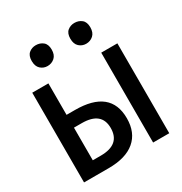

<svg xmlns="http://www.w3.org/2000/svg" viewBox="-173 -871 946 999"><g transform="rotate(-30 300.0 -372.0)"><path d="M459 0V-540H556V0ZM44 0V-539H141V-350H191Q404 -350 404 -178Q404 -92 349.5 -46Q295 0 192 0ZM141 -77H189Q306 -77 306 -176Q306 -273 188 -273H141ZM415 -619Q391 -619 373.5 -635Q356 -651 356 -683Q356 -715 373.5 -729.5Q391 -744 415 -744Q440 -744 458 -729.5Q476 -715 476 -683Q476 -651 458 -635Q440 -619 415 -619ZM183 -619Q159 -619 141.5 -635Q124 -651 124 -683Q124 -715 141.5 -729.5Q159 -744 183 -744Q208 -744 226 -729.5Q244 -715 244 -683Q244 -651 226 -635Q208 -619 183 -619Z"/></g></svg>

Font: Noto Sans Mono Medium
Style: Regular
Weight: 500
Designer: Monotype Design Team
Foundry: Monotype Imaging Inc.
Version: Version 2.014